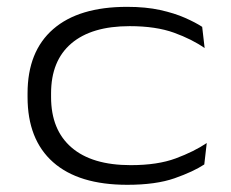

<svg xmlns="http://www.w3.org/2000/svg" viewBox="-20 -512 658 547"><path d="M342.5 14.5Q204 14.5 131.2 -50Q58.5 -114.5 58.5 -235.5V-246Q58.5 -365.5 131.5 -429Q204.5 -492.5 342 -492.5Q395.5 -492.5 436.2 -483.5Q477 -474.5 507 -461.2Q537 -448 556 -435.5L563 -375Q527.5 -400 475.8 -418.8Q424 -437.5 349.5 -437.5Q241 -437.5 183.2 -388.2Q125.5 -339 125.5 -246V-235.5Q125.5 -142 183.8 -91.8Q242 -41.5 352.5 -41.5Q429 -41.5 480.8 -60.8Q532.5 -80 569 -104.5L562 -43.5Q531 -23 477.5 -4.2Q424 14.5 342.5 14.5Z"/></svg>

Font: Anek Latin Expanded Light
Style: Regular
Weight: 300
Width: 7
Designer: Yesha Goshar
Foundry: Ek Type
Version: Version 1.003